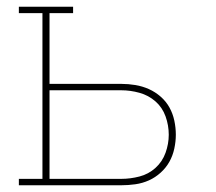

<svg xmlns="http://www.w3.org/2000/svg" viewBox="-20 -550 640 570"><path d="M36 0V-19H106V-511H36V-530H197V-511H127V-301H340Q361 -301 382 -297.5Q403 -294 422 -285.5Q441 -277 457 -263Q473 -249 483 -231Q493 -213 497.5 -192Q502 -171 502 -150Q502 -130 497.5 -109Q493 -88 483 -70Q473 -52 457 -37.5Q441 -23 422 -14.5Q403 -6 382 -3Q361 0 340 0ZM127 -19H340Q367 -19 394 -26Q421 -33 441.5 -51.5Q462 -70 471.5 -96.5Q481 -123 481 -150Q481 -178 471.5 -204.5Q462 -231 441.5 -249Q421 -267 394 -274.5Q367 -282 340 -282H127Z"/></svg>

Font: Iosevka Slab Thin Extended
Style: Regular
Weight: 100
Width: 7
Monospace: yes
Designer: Belleve Invis
Foundry: Belleve Invis
Version: Version 11.1.1; ttfautohint (v1.8.3)